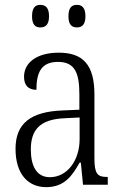

<svg xmlns="http://www.w3.org/2000/svg" viewBox="-20 -761 503 791"><path d="M297 -648C317 -648 332 -659 332 -694C332 -730 317 -741 297 -741C276 -741 262 -730 262 -694C262 -659 276 -648 297 -648ZM146 -648C167 -648 182 -659 182 -694C182 -730 167 -741 146 -741C126 -741 112 -730 112 -694C112 -659 126 -648 146 -648ZM170 10C245 10 277 -36 308 -91H313L322 0H424V-32H421C381 -32 369 -45 369 -110V-372C369 -495 321 -544 222 -544C132 -544 79 -503 79 -445C79 -409 97 -391 130 -391C130 -464 151 -506 219 -506C290 -506 307 -458 307 -372V-309L238 -306C107 -301 44 -253 44 -148C44 -41 98 10 170 10ZM185 -31C131 -31 107 -77 107 -145C107 -225 143 -270 248 -274L308 -277V-188C308 -101 258 -31 185 -31Z"/></svg>

Font: Noto Serif Hebrew Condensed Light
Style: Regular
Weight: 300
Width: 3
Designer: Monotype Design Team
Foundry: Monotype Imaging Inc.
Version: Version 2.004